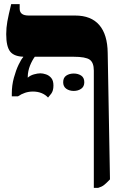

<svg xmlns="http://www.w3.org/2000/svg" viewBox="-20 -667 598 927"><path d="M433 240V-326Q433 -365 413 -379Q393 -393 335 -393H99Q50 -393 30 -417Q10 -441 10 -502Q10 -533 15.5 -563.5Q21 -594 34 -647H75V-625Q75 -609 85.5 -600.5Q96 -592 119 -592H343Q420 -592 459.5 -546Q499 -500 500 -411L511 199Q493 218 482 226.5Q471 235 454 240ZM212 -196Q199 -210 180.5 -217.5Q162 -225 139 -225Q119 -225 101 -219Q83 -213 67 -202H37V-216Q37 -255 47 -291.5Q57 -328 70 -355Q83 -382 92 -391V-416H148V-393Q142 -385 136 -374Q130 -363 125 -350.5Q120 -338 117 -324Q114 -310 114 -296V-292Q126 -303 144 -308Q162 -313 175 -313Q187 -313 202 -308Q217 -303 227.5 -290.5Q238 -278 238 -254Q238 -229 227.5 -215Q217 -201 212 -196ZM285 -270Q285 -292 300 -302Q315 -312 336 -312Q357 -312 372 -302Q387 -292 387 -270Q387 -249 372 -238.5Q357 -228 336 -228Q315 -228 300 -238.5Q285 -249 285 -270Z"/></svg>

Font: Noto Serif Hebrew Black
Style: Regular
Weight: 900
Version: Version 2.003